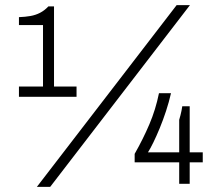

<svg xmlns="http://www.w3.org/2000/svg" viewBox="-20 -718 874 750"><path d="M124 12 670 -698H722L176 12ZM54 -340V-380H148V-620H54V-651Q79 -652 99 -655.5Q119 -659 136.5 -668Q154 -677 169 -693H191V-380H279V-340ZM680 0V-84H506V-117Q539 -175 563.5 -232.5Q588 -290 601 -354H648Q640 -319 628.5 -284Q617 -249 604 -217.5Q591 -186 579 -161.5Q567 -137 558 -123H680V-250Q683 -259 685 -268Q687 -277 689 -285.5Q691 -294 692 -303H721V-123H772V-84H721V0Z"/></svg>

Font: Archivo SemiBold Thin
Style: Regular
Weight: 250
Version: Version 2.001